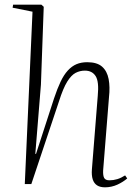

<svg xmlns="http://www.w3.org/2000/svg" viewBox="-20 -787 584 821"><path d="M524 -24Q516 -17 505 -10Q494 -3 482 2.5Q470 8 456.5 11Q443 14 429 14Q408 14 395 5.5Q382 -3 376.5 -20Q371 -37 373 -63L398 -377Q404 -438 389 -461.5Q374 -485 343 -485Q322 -485 303.5 -475.5Q285 -466 267.5 -438Q250 -410 232 -353L114 0H86L119 -737L34 -754L36 -767H157L167 -758L155 -425L131 -129H134L211 -366Q225 -408 239 -437.5Q253 -467 270 -485.5Q287 -504 307 -512.5Q327 -521 353 -521Q395 -521 416.5 -502Q438 -483 444.5 -449Q451 -415 446 -371L421 -58Q420 -36 425.5 -26Q431 -16 448 -16Q465 -16 481.5 -21Q498 -26 515 -37Z"/></svg>

Font: Literata 60pt ExtraLight
Style: Italic
Weight: 250
Italic angle: -2°
Designer: Latin by Veronika Burian and Jose Scaglione. Greek by Irene Vlachou. Cyrillic by Vera Evstafieva
Foundry: TypeTogether
Version: Version 3.103;gftools[0.9.29]